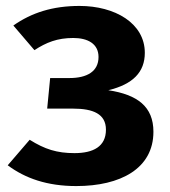

<svg xmlns="http://www.w3.org/2000/svg" viewBox="-20 -610 574 647"><path d="M248 -590C157 -590 86 -567 25 -524L96 -441C136 -467 173 -482 227 -482C275 -482 312 -463 312 -418C312 -369 273 -347 214 -347H149L139 -244H226C294 -244 337 -226 337 -173C337 -116 294 -94 231 -94C172 -94 131 -107 80 -139L6 -53C65 -9 139 17 237 17C386 17 497 -42 497 -166C497 -251 443 -291 345 -306C428 -326 468 -367 468 -432C468 -532 367 -590 248 -590Z"/></svg>

Font: Glow Sans SC Normal
Style: Bold
Weight: 700
Designer: Ryoko NISHIZUKA (kana, bopomofo & ideographs); Paul D. Hunt (Latin, Greek & Cyrillic); Sandoll Communications, Soo-young
Version: Version 0.93